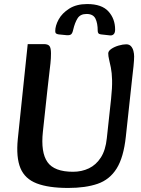

<svg xmlns="http://www.w3.org/2000/svg" viewBox="-20 -913 698 949"><path d="M317 16Q220 16 161.5 -6.5Q103 -29 81 -82Q59 -135 68 -226L117 -695H197Q217 -695 224.5 -685.5Q232 -676 232 -649Q232 -625 229.5 -601Q227 -577 223 -545Q219 -513 214 -466L192 -262Q181 -160 214.5 -112Q248 -64 341 -64Q384 -64 419.5 -81Q455 -98 478.5 -134.5Q502 -171 508 -230L529 -424Q535 -480 534 -517Q533 -554 528 -578.5Q523 -603 519 -619.5Q515 -636 515 -649Q515 -661 530.5 -671.5Q546 -682 567 -688Q588 -694 604 -694Q619 -694 627.5 -684.5Q636 -675 639.5 -661Q643 -647 643 -634Q643 -617 640 -586.5Q637 -556 633 -524L602 -238Q591 -135 556.5 -80Q522 -25 462.5 -4.5Q403 16 317 16ZM411 -893Q483 -893 516 -856.5Q549 -820 549 -767Q549 -751 542 -744Q535 -737 524 -738L479 -743Q470 -744 466.5 -748.5Q463 -753 463 -760Q463 -799 451.5 -821.5Q440 -844 408 -844Q377 -844 363.5 -822.5Q350 -801 342 -767Q338 -748 331 -743Q324 -738 310 -739L270 -743Q263 -744 258 -747Q253 -750 253 -759Q253 -786 270 -817Q287 -848 322.5 -870.5Q358 -893 411 -893Z"/></svg>

Font: Alkatra
Style: Regular
Weight: 400
Designer: Suman Bhandary
Version: Version 1.100;gftools[0.9.22]